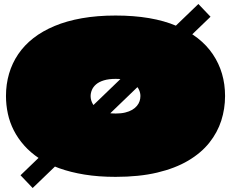

<svg xmlns="http://www.w3.org/2000/svg" viewBox="-20 -858 1160 964"><path d="M83 22 144 86 1037 -774 976 -838ZM560 -780Q468 -780 391.5 -766.5Q315 -753 254 -727.5Q193 -702 147.5 -666.5Q102 -631 71.5 -586Q41 -541 25.5 -488Q10 -435 10 -376Q10 -331 19.5 -287Q29 -243 49.5 -203Q70 -163 101.5 -127.5Q133 -92 176.5 -63Q220 -34 277 -13.5Q334 7 404.5 18.5Q475 30 560 30Q679 30 769.5 8.5Q860 -13 925 -51.5Q990 -90 1031 -141.5Q1072 -193 1091 -252.5Q1110 -312 1110 -376Q1110 -494 1049 -585Q988 -676 866 -728Q744 -780 560 -780ZM561 -462Q596 -462 620 -454Q644 -446 658 -433.5Q672 -421 678.5 -406Q685 -391 685 -376Q685 -363 681 -350.5Q677 -338 667.5 -326.5Q658 -315 643.5 -306.5Q629 -298 608.5 -293Q588 -288 561 -288Q515 -288 487 -301Q459 -314 447 -334Q435 -354 435 -375Q435 -391 441.5 -406.5Q448 -422 462.5 -434.5Q477 -447 501.5 -454.5Q526 -462 561 -462Z"/></svg>

Font: Climate Crisis
Style: Regular
Weight: 400
Version: Version 1.003